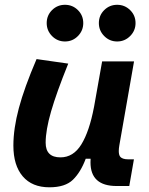

<svg xmlns="http://www.w3.org/2000/svg" viewBox="-20 -775 626 805"><path d="M187 10.3Q114.7 10.3 75.4 -35.6Q36.1 -81.5 36.1 -164.6Q36.1 -235.8 59.1 -321.8Q82 -407.7 133.3 -527.3L266.1 -508.3Q216.8 -386.2 194.1 -307.6Q171.4 -229 171.4 -176.8Q171.4 -115.2 233.4 -115.2Q287.6 -115.2 321 -169.4Q354.5 -223.6 374 -325.7V-325.2L408.2 -517.6H542L480.5 -166.5Q478 -152.3 478 -142.1Q478 -127 482.9 -119.6Q491.2 -106.9 518.1 -106.9H541.5L522 4.9H468.8Q359.4 4.9 359.4 -94.2Q359.4 -101.6 359.9 -109.4H339.4Q318.4 -53.2 285.9 -21.5Q253.4 10.3 187 10.3ZM471.2 -601.1Q439.5 -601.1 417 -623.8Q394.5 -646.5 394.5 -678.2Q394.5 -710.4 417 -732.7Q439.5 -754.9 471.2 -754.9Q502.9 -754.9 525.6 -732.7Q548.3 -710.4 548.3 -678.2Q548.3 -646.5 525.6 -623.8Q502.9 -601.1 471.2 -601.1ZM252.4 -601.1Q220.7 -601.1 198.2 -623.8Q175.8 -646.5 175.8 -678.2Q175.8 -710.4 198.2 -732.7Q220.7 -754.9 252.4 -754.9Q284.2 -754.9 306.6 -732.7Q329.1 -710.4 329.1 -678.2Q329.1 -646.5 306.6 -623.8Q284.2 -601.1 252.4 -601.1Z"/></svg>

Font: CaskaydiaCove NF
Style: Bold Italic
Weight: 700
Italic angle: -10°
Designer: Aaron Bell
Foundry: Saja Typeworks
Version: Version 2111.001; VTT 6.35;Nerd Fonts 3.2.1